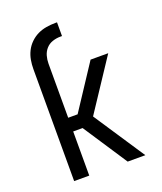

<svg xmlns="http://www.w3.org/2000/svg" viewBox="-138 -832 775 920"><g transform="rotate(-20 250.0 -371.5)"><path d="M80 0V-571Q80 -594 84 -617Q88 -640 98.5 -661Q109 -682 126 -698.5Q143 -715 163.5 -725Q184 -735 207.5 -739Q231 -743 254 -743H263V-673H254Q234 -673 214.5 -666.5Q195 -660 181.5 -645Q168 -630 162.5 -610.5Q157 -591 157 -571V-295H205L353 -520H443L271 -260L443 0H353L205 -225H157V0Z"/></g></svg>

Font: Iosevka Algr
Style: Regular
Weight: 400
Monospace: yes
Designer: Belleve Invis
Foundry: Belleve Invis
Version: Version 26.0.2; ttfautohint (v1.8.3)